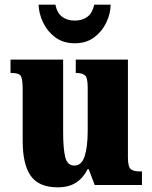

<svg xmlns="http://www.w3.org/2000/svg" viewBox="-20 -791 651 821"><path d="M227 10Q146 10 111.5 -39Q77 -88 77 -188V-407Q77 -450 70 -464.5Q63 -479 29 -479H25V-536H250V-226Q250 -155 259 -119Q268 -83 298 -83Q329 -83 342 -123Q355 -163 355 -232V-418Q355 -460 342.5 -469.5Q330 -479 307 -479H304V-536H527V-119Q527 -76 540 -67Q553 -58 576 -58H587V0H385L359 -68H355Q336 -30 305 -10Q274 10 227 10ZM300 -606Q250 -606 216 -631.5Q182 -657 164 -695.5Q146 -734 145 -771H217Q224 -735 246 -719Q268 -703 300 -703Q332 -703 353.5 -719Q375 -735 383 -771H453Q453 -734 435 -695.5Q417 -657 383 -631.5Q349 -606 300 -606Z"/></svg>

Font: Noto Serif Lao Condensed Black
Style: Regular
Weight: 900
Width: 3
Designer: Monotype Design Team
Foundry: Monotype Imaging Inc.
Version: Version 2.003; ttfautohint (v1.8.4.7-5d5b)